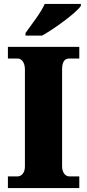

<svg xmlns="http://www.w3.org/2000/svg" viewBox="-20 -951 440 971"><path d="M109 -784V-771H193C259 -808 365 -886 389 -921V-931H206C187 -886 136 -823 109 -784ZM20 0H381V-59H330C311 -59 294 -78 294 -110V-599C294 -639 307 -655 330 -655H381V-714H20V-655H70C86 -655 106 -639 106 -600V-108C106 -75 86 -59 70 -59H20Z"/></svg>

Font: Noto Serif Georgian SemiCondensed Black
Style: Regular
Weight: 900
Width: 4
Designer: Monotype Design Team, Akaki Razmadze
Foundry: Google LLC
Version: Version 2.003